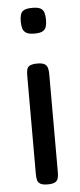

<svg xmlns="http://www.w3.org/2000/svg" viewBox="-52 -727 319 766"><g transform="rotate(-5 107.5 -343.5)"><path d="M107 10Q88 10 78.5 4.5Q69 -1 66.5 -11Q64 -21 64 -35V-430Q64 -444 66.5 -454Q69 -464 79 -469Q89 -474 108 -474Q128 -474 137 -468.5Q146 -463 149 -453Q152 -443 152 -428V-34Q152 -20 149 -10Q146 0 136.5 5Q127 10 107 10ZM107 -594Q85 -594 74.5 -600.5Q64 -607 60.5 -619Q57 -631 57 -647Q57 -663 60.5 -674.5Q64 -686 75 -691.5Q86 -697 108 -697Q130 -697 140.5 -691Q151 -685 154.5 -673Q158 -661 158 -645Q158 -629 154.5 -617.5Q151 -606 140.5 -600Q130 -594 107 -594Z"/></g></svg>

Font: Fredoka SemiExpanded
Style: Regular
Weight: 400
Width: 6
Designer: Ben Nathan
Foundry: Milena B. Brandão, Ben Nathan
Version: Version 2.001